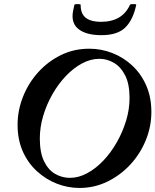

<svg xmlns="http://www.w3.org/2000/svg" viewBox="-20 -917 769 950"><path d="M373 13Q315 13 260.5 -8.5Q206 -30 162 -70.5Q118 -111 92.5 -168.5Q67 -226 67 -300Q67 -370 93.5 -437.5Q120 -505 168 -558.5Q216 -612 280.5 -644Q345 -676 422 -676Q481 -676 536 -654.5Q591 -633 634.5 -592.5Q678 -552 703.5 -494Q729 -436 729 -363Q729 -291 701.5 -223.5Q674 -156 625 -103Q576 -50 511.5 -18.5Q447 13 373 13ZM326 -37Q369 -37 411.5 -60Q454 -83 491.5 -122.5Q529 -162 558 -213Q587 -264 604 -320Q621 -376 621 -432Q621 -502 599 -544.5Q577 -587 543 -606.5Q509 -626 472 -626Q428 -626 385.5 -603Q343 -580 305.5 -540.5Q268 -501 239 -450Q210 -399 193.5 -343Q177 -287 177 -232Q177 -162 198 -119Q219 -76 253 -56.5Q287 -37 326 -37ZM482 -743Q415 -743 377 -767Q339 -791 339 -837Q339 -851 342 -864.5Q345 -878 348 -893Q349 -896 356.5 -896.5Q364 -897 371.5 -896.5Q379 -896 379 -893Q379 -848 405 -828.5Q431 -809 479 -809Q585 -809 623 -893Q624 -896 632 -896.5Q640 -897 647.5 -896.5Q655 -896 654 -893Q639 -820 600.5 -781.5Q562 -743 482 -743Z"/></svg>

Font: Junicode SmExp
Style: Bold Italic
Weight: 700
Width: 6
Italic angle: -11°
Designer: Peter S. Baker
Version: Version 2.205; ttfautohint (v1.8.4)